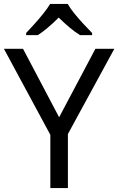

<svg xmlns="http://www.w3.org/2000/svg" viewBox="-20 -964 606 984"><path d="M283 -363 469 -714H566L328 -277V0H238V-273L0 -714H98ZM327 -944Q339 -922 361.5 -894.5Q384 -867 408.5 -840.5Q433 -814 452 -795V-784H390Q364 -800 336 -823.5Q308 -847 281 -874Q254 -847 227 -824Q200 -801 174 -784H114V-795Q133 -815 156.5 -841Q180 -867 202 -894.5Q224 -922 237 -944Z"/></svg>

Font: Noto Sans Oriya
Style: Regular
Weight: 400
Designer: Amélie Bonet and Sol Matas
Foundry: Google LLC
Version: Version 2.006